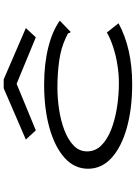

<svg xmlns="http://www.w3.org/2000/svg" viewBox="132 -857 736 1040"><g transform="rotate(-90 500.0 -337.0)"><path d="M564 11Q431 11 327.5 -18Q224 -47 165 -100.5Q106 -154 106 -228Q106 -302 165 -355Q224 -408 327 -437Q430 -466 562 -466Q673 -466 763 -443.5Q853 -421 908 -381L854 -329L847 -322L842 -327Q842 -335 835.5 -338.5Q829 -342 814 -349Q759 -375 690 -384.5Q621 -394 546 -394Q488 -394 427.5 -385Q367 -376 315.5 -356.5Q264 -337 232 -306.5Q200 -276 200 -233Q200 -189 232 -156.5Q264 -124 317.5 -103Q371 -82 437 -71.5Q503 -61 572 -61Q618 -61 668.5 -69Q719 -77 765 -92Q811 -107 844 -126L894 -63Q758 11 564 11ZM314 -511 264 -565 542 -685H590L868 -565L818 -511L566 -615Z"/></g></svg>

Font: Inconsolata UltraExpanded
Style: Regular
Weight: 400
Width: 9
Monospace: yes
Designer: Raph Levien, Cyreal, Brenton Simpson
Foundry: Raph Levien, Cyreal, Google
Version: Version 3.000; ttfautohint (v1.8.2.53-6de2)